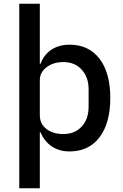

<svg xmlns="http://www.w3.org/2000/svg" viewBox="-20 -797 660 1027"><path d="M83 210V-777H193V-456H197Q215 -505 255.5 -531.5Q296 -558 352 -558Q455 -558 512.5 -482.5Q570 -407 570 -273Q570 -139 512.5 -63Q455 13 352 13Q297 13 257 -14Q217 -41 197 -89H193V210ZM454 -227V-319Q454 -384 417 -424.5Q380 -465 319 -465Q265 -465 229 -437.5Q193 -410 193 -368V-181Q193 -134 228.5 -107Q264 -80 319 -80Q380 -80 417 -120Q454 -160 454 -227Z"/></svg>

Font: IBM Plex Sans JP Medm
Style: Regular
Weight: 500
Designer: Mike Abbink; Paul van der Laan; Pieter van Rosmalen; Wujin Sim; Yejin Wi; Jinhee Kim; Boomi Park; Yona Kim; Kichan Ma
Foundry: Sandoll Inc.
Version: Version 1.002